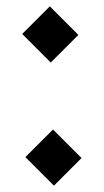

<svg xmlns="http://www.w3.org/2000/svg" viewBox="-20 -522 327 605"><path d="M60 -27 150 63 237 -24 147 -114ZM50 -415 140 -325 227 -412 137 -502Z"/></svg>

Font: Tape
Style: Regular
Weight: 500
Foundry: Cannot Into Space Fonts
Version: Version 0.97